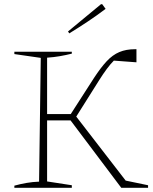

<svg xmlns="http://www.w3.org/2000/svg" viewBox="-20 -889 726 909"><path d="M48 0V-10Q77 -18 106 -23Q135 -28 165 -29L173 -615L48 -633V-644H320V-635Q292 -628 263 -623Q234 -618 203 -616V-349H315L425 -520Q457 -569 485 -599Q513 -629 545 -642.5Q577 -656 619 -656H626V-594L519 -602Q503 -586 485.5 -562.5Q468 -539 448 -507L341 -337L575 -34L681 -12V0H554L314 -319H203V-30L320 -12V0ZM308 -731 302 -740 458 -869H464L480 -847Q439 -816 395.5 -787Q352 -758 308 -731Z"/></svg>

Font: Piazzolla Thin
Style: Regular
Weight: 100
Designer: Juan Pablo del Peral
Foundry: Huerta Tipografica
Version: Version 1.330